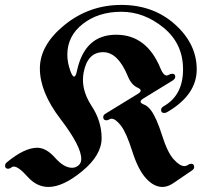

<svg xmlns="http://www.w3.org/2000/svg" viewBox="-75 -738 830 768"><path d="M-54.7 -75.7Q-54.7 -83 -46.9 -89.4Q23.4 -147 73.7 -147Q109.9 -147 145.3 -106.9Q180.7 -66.9 213.4 -66.9Q227.5 -66.9 238.8 -76.2Q250 -85.4 250 -102.5Q250 -153.3 167.2 -261.5Q84.5 -369.6 84.5 -463.9Q84.5 -558.1 183.3 -638.2Q282.2 -718.3 410.2 -718.3Q538.1 -718.3 625 -640.4Q711.9 -562.5 711.9 -460.4Q711.9 -358.4 593.8 -289.6Q587.9 -286.1 581.5 -286.1Q569.3 -286.1 569.3 -298.8Q569.3 -307.1 580.6 -313.5Q657.2 -357.4 657.2 -460.4Q657.2 -563.5 579.3 -627.2Q501.5 -690.9 410.2 -690.9Q318.8 -690.9 256.6 -642.6Q194.3 -594.2 194.3 -519Q194.3 -487.8 206.5 -454.1Q214.8 -431.6 221.4 -431.6Q228 -431.6 232.9 -454.6Q263.7 -599.1 389.6 -599.1Q512.2 -599.1 567.4 -463.4Q578.6 -436 591.8 -436Q596.2 -436 601.8 -439.5Q607.4 -442.9 614.3 -442.9Q626 -442.9 626 -430.7Q626 -422.4 614.3 -415L498 -343.8Q487.3 -337.4 487.3 -331.5Q487.3 -325.2 500 -320.3Q515.6 -314.5 528.8 -296.9Q550.8 -267.6 572.8 -198Q594.7 -128.4 619.4 -101.1Q644 -73.7 662.1 -73.7Q670.4 -73.7 677 -78.4Q683.6 -83 689.5 -83Q701.7 -83 701.7 -69.3Q701.7 -62.5 693.4 -56.6L619.1 -5.9Q596.2 9.8 574.7 9.8Q540.5 9.8 509 -24.7Q477.5 -59.1 454.1 -132.8Q430.7 -206.5 409.2 -234.9Q387.2 -263.2 371.1 -263.2Q366.7 -263.2 361.3 -260Q356 -256.8 350.6 -256.8Q337.9 -256.8 337.9 -270Q337.9 -277.8 347.7 -283.7L477.5 -363.3Q487.8 -369.6 487.8 -375.7Q487.8 -381.8 475.6 -387.2Q450.7 -398.4 437 -431.6Q397 -529.3 337.9 -529.3Q275.4 -529.3 259.8 -449.2Q256.8 -434.1 256.8 -418.5Q256.8 -367.7 291 -314.9Q331.5 -253.4 331.5 -185.5Q331.5 -117.7 254.6 -54Q177.7 9.8 118.7 9.8Q71.8 9.8 35.4 -31Q-1 -71.8 -20 -71.8Q-25.4 -71.8 -30.8 -67.4Q-36.1 -63 -42.5 -63Q-54.7 -63 -54.7 -75.7Z"/></svg>

Font: UnifrakturMaguntia
Style: Book
Weight: 400
Designer: j. 'mach' wust, Gerrit Ansmann, Georg Duffner, based on a font by Peter Wiegel, original typeface by Carl Albert Fahrenw
Version: Version 2017-03-19